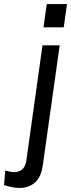

<svg xmlns="http://www.w3.org/2000/svg" viewBox="-105 -717 351 949"><path d="M-8 212Q-27 212 -46.5 208Q-66 204 -85 198L-79 126Q-64 130 -53 132Q-42 134 -36 134Q-11 134 5.5 119.5Q22 105 26 71L105 -493H190L107 97Q99 158 68 185Q37 212 -8 212ZM110 -582 126 -697H226L210 -582Z"/></svg>

Font: Hanken Grotesk
Style: Italic
Weight: 400
Italic angle: -8°
Designer: Alfredo Marco Pradil
Foundry: Hanken Design Co.
Version: Version 3.013